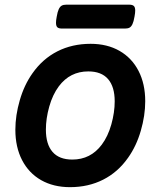

<svg xmlns="http://www.w3.org/2000/svg" viewBox="-20 -774 640 805"><path d="M546.9 -729.5Q546.9 -719.7 543.9 -704.1Q540.5 -683.6 535.4 -672.9Q530.3 -662.1 523.2 -658.2Q516.1 -654.3 504.4 -654.3H239.7Q226.6 -654.3 220.7 -659.4Q214.8 -664.6 214.8 -678.7Q214.8 -689 217.8 -704.1Q221.2 -724.6 226.3 -735.4Q231.4 -746.1 238.5 -750.2Q245.6 -754.4 257.3 -754.4H522Q535.2 -754.4 541 -749Q546.9 -743.7 546.9 -729.5ZM588.9 -349.6Q588.9 -289.6 570.3 -225.6Q551.8 -161.6 517.1 -112.8Q474.6 -52.2 412.6 -20.8Q350.6 10.7 273.4 10.7Q204.1 10.7 152.3 -18.8Q100.6 -48.3 72.5 -102.8Q44.4 -157.2 44.4 -230Q44.4 -290 63 -354Q81.5 -418 116.2 -466.8Q158.7 -527.3 220.7 -558.8Q282.7 -590.3 359.9 -590.3Q429.2 -590.3 481 -560.8Q532.7 -531.2 560.8 -476.8Q588.9 -422.4 588.9 -349.6ZM226.6 -412.1Q200.7 -377.4 186.5 -327.1Q172.4 -276.9 172.4 -230.5Q172.4 -169.4 200.2 -137.2Q228 -105 283.2 -105Q359.9 -105 406.7 -167.5Q432.6 -202.1 446.8 -252.4Q460.9 -302.7 460.9 -349.1Q460.9 -410.2 433.1 -442.4Q405.3 -474.6 350.1 -474.6Q273.4 -474.6 226.6 -412.1Z"/></svg>

Font: Courier Prime Sans
Style: Bold Italic
Weight: 700
Italic angle: -10°
Designer: Alan Dague-Greene
Foundry: Quote-Unquote Apps
Version: Version 3.020